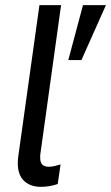

<svg xmlns="http://www.w3.org/2000/svg" viewBox="-20 -717 431 745"><path d="M139 8Q98 8 73.5 -15Q49 -38 49 -84Q49 -90 49.5 -97Q50 -104 51 -111L133 -697H217L137 -122Q136 -118 136 -114Q136 -110 136 -105Q136 -86 144.5 -78Q153 -70 169 -70Q180 -70 191 -72.5Q202 -75 215 -79L204 -3Q187 3 170 5.5Q153 8 139 8ZM245 -484 302 -697H391L296 -484Z"/></svg>

Font: Hanken Grotesk
Style: Italic
Weight: 400
Italic angle: -8°
Designer: Alfredo Marco Pradil
Foundry: Hanken Design Co.
Version: Version 3.013